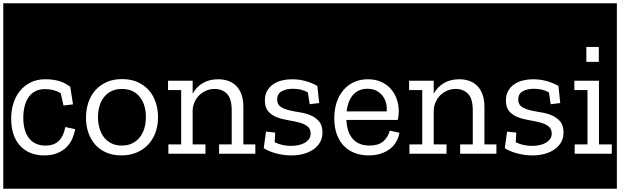

<svg xmlns="http://www.w3.org/2000/svg" viewBox="-32 -937 3779 1170"><path d="M366 -163Q356 -108 327 -79Q298 -50 246 -50Q180 -50 145 -94.5Q110 -139 110 -220Q110 -256 117.5 -287.5Q125 -319 141 -343Q157 -367 182 -380.5Q207 -394 243 -394Q298 -394 338 -369L355 -294L413 -301L396 -408Q362 -434 325.5 -444Q289 -454 244 -454Q192 -454 153 -434Q114 -414 88 -381Q62 -348 49 -305Q36 -262 36 -216Q36 -108 90.5 -49Q145 10 238 10Q284 10 317.5 -4Q351 -18 373.5 -40.5Q396 -63 408.5 -92Q421 -121 426 -150ZM-12 -917H469V213H-12Z M712 -455Q658 -455 617 -436.5Q576 -418 548 -386Q520 -354 506 -311Q492 -268 492 -219Q492 -169 507 -127Q522 -85 549.5 -54.5Q577 -24 617 -7Q657 10 708 10Q759 10 800.5 -7.5Q842 -25 871 -56Q900 -87 915.5 -129.5Q931 -172 931 -223Q931 -270 917 -312.5Q903 -355 875.5 -386.5Q848 -418 807 -436.5Q766 -455 712 -455ZM710 -50Q674 -50 647 -63.5Q620 -77 602 -100Q584 -123 574.5 -155Q565 -187 565 -223Q565 -260 574.5 -291.5Q584 -323 602.5 -346Q621 -369 648 -382Q675 -395 710 -395Q780 -395 818.5 -348Q857 -301 857 -224Q857 -186 847.5 -154.5Q838 -123 819 -99.5Q800 -76 773 -63Q746 -50 710 -50ZM445 -917H978V213H445Z M1528 0V-57H1451V-285Q1451 -329 1439.5 -361Q1428 -393 1407.5 -413.5Q1387 -434 1359 -444Q1331 -454 1298 -454Q1244 -454 1204.5 -431Q1165 -408 1142 -366V-445H992V-388H1072V-57H994V0H1220V-57H1142V-265Q1143 -290 1153 -313.5Q1163 -337 1180.5 -355Q1198 -373 1222.5 -384Q1247 -395 1277 -395Q1322 -395 1351 -365.5Q1380 -336 1380 -264V-57H1303V0ZM954 -917H1548V213H954Z M1933 -129Q1933 -173 1912.5 -197Q1892 -221 1861.5 -234Q1831 -247 1795 -252.5Q1759 -258 1728.5 -265.5Q1698 -273 1677.5 -287Q1657 -301 1657 -330Q1657 -365 1684 -380.5Q1711 -396 1753 -396Q1780 -396 1802 -390.5Q1824 -385 1844 -374L1855 -302L1913 -309L1902 -413Q1874 -430 1833.5 -442Q1793 -454 1747 -454Q1717 -454 1687 -447Q1657 -440 1634 -424.5Q1611 -409 1596.5 -384.5Q1582 -360 1582 -325Q1582 -282 1602.5 -258.5Q1623 -235 1654 -223Q1685 -211 1721.5 -205Q1758 -199 1789 -191Q1820 -183 1840.5 -168Q1861 -153 1861 -123Q1861 -104 1851 -90Q1841 -76 1824.5 -66.5Q1808 -57 1786 -52.5Q1764 -48 1741 -48Q1688 -48 1642 -70L1645 -129L1589 -135L1575 -34Q1604 -15 1650 -2.5Q1696 10 1744 10Q1784 10 1818.5 0.5Q1853 -9 1878.5 -27Q1904 -45 1918.5 -70.5Q1933 -96 1933 -129ZM1524 -917H1981V213H1524Z M2343 -141Q2332 -99 2302.5 -74.5Q2273 -50 2220 -50Q2154 -50 2118 -90.5Q2082 -131 2079 -206H2392Q2398 -233 2398 -259Q2398 -298 2385.5 -333.5Q2373 -369 2349 -396Q2325 -423 2290 -438.5Q2255 -454 2209 -454Q2162 -454 2124 -436Q2086 -418 2059.5 -386.5Q2033 -355 2019 -311.5Q2005 -268 2005 -216Q2005 -162 2020 -120Q2035 -78 2062.5 -49Q2090 -20 2129 -5Q2168 10 2215 10Q2256 10 2289 -1Q2322 -12 2345.5 -30.5Q2369 -49 2383 -74Q2397 -99 2402 -128ZM2080 -258Q2083 -286 2092 -311Q2101 -336 2116 -355Q2131 -374 2153.5 -385Q2176 -396 2207 -396Q2240 -396 2263 -383.5Q2286 -371 2300.5 -351.5Q2315 -332 2321 -307.5Q2327 -283 2324 -258ZM1957 -917H2447V213H1957Z M2997 0V-57H2920V-285Q2920 -329 2908.5 -361Q2897 -393 2876.5 -413.5Q2856 -434 2828 -444Q2800 -454 2767 -454Q2713 -454 2673.5 -431Q2634 -408 2611 -366V-445H2461V-388H2541V-57H2463V0H2689V-57H2611V-265Q2612 -290 2622 -313.5Q2632 -337 2649.5 -355Q2667 -373 2691.5 -384Q2716 -395 2746 -395Q2791 -395 2820 -365.5Q2849 -336 2849 -264V-57H2772V0ZM2423 -917H3017V213H2423Z M3402 -129Q3402 -173 3381.5 -197Q3361 -221 3330.5 -234Q3300 -247 3264 -252.5Q3228 -258 3197.5 -265.5Q3167 -273 3146.5 -287Q3126 -301 3126 -330Q3126 -365 3153 -380.5Q3180 -396 3222 -396Q3249 -396 3271 -390.5Q3293 -385 3313 -374L3324 -302L3382 -309L3371 -413Q3343 -430 3302.5 -442Q3262 -454 3216 -454Q3186 -454 3156 -447Q3126 -440 3103 -424.5Q3080 -409 3065.5 -384.5Q3051 -360 3051 -325Q3051 -282 3071.5 -258.5Q3092 -235 3123 -223Q3154 -211 3190.5 -205Q3227 -199 3258 -191Q3289 -183 3309.5 -168Q3330 -153 3330 -123Q3330 -104 3320 -90Q3310 -76 3293.5 -66.5Q3277 -57 3255 -52.5Q3233 -48 3210 -48Q3157 -48 3111 -70L3114 -129L3058 -135L3044 -34Q3073 -15 3119 -2.5Q3165 10 3213 10Q3253 10 3287.5 0.5Q3322 -9 3347.5 -27Q3373 -45 3387.5 -70.5Q3402 -96 3402 -129ZM2993 -917H3450V213H2993Z M3696 0V-57H3618V-445H3468V-388H3548V-57H3470V0ZM3541 -560H3617V-651H3541ZM3426 -917H3727V213H3426Z"/></svg>

Font: Zilla Slab Regular Highlight
Style: Regular
Weight: 410
Designer: Typotheque Type Foundry
Foundry: Typotheque type foundry
Version: Version 1.0; 2017